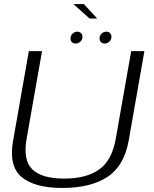

<svg xmlns="http://www.w3.org/2000/svg" viewBox="-20 -928 762 952"><path d="M289.5 4Q428 4 511.8 -50.2Q595.5 -104.5 618 -230.5L696 -674.5H630.5L554 -240.5Q535.5 -133 471.8 -87.8Q408 -42.5 298 -42.5Q188 -42.5 140.5 -88Q93 -133.5 112 -240.5L188.5 -674.5H123L45 -230.5Q22.5 -104.5 87.2 -50.2Q152 4 289.5 4ZM355 -712Q367.5 -712 378.2 -721.8Q389 -731.5 389 -745.5Q389 -756.5 381.8 -763.8Q374.5 -771 364 -771Q350.5 -771 340 -761.2Q329.5 -751.5 329.5 -737.5Q329.5 -726 336.5 -719Q343.5 -712 355 -712ZM498.5 -712Q512 -712 522.2 -721.8Q532.5 -731.5 532.5 -745.5Q532.5 -756.5 525.8 -763.8Q519 -771 507.5 -771Q494.5 -771 484 -761.2Q473.5 -751.5 473.5 -737.5Q473.5 -726 480.8 -719Q488 -712 498.5 -712ZM424 -836H462L395.5 -908H344Z"/></svg>

Font: Anybody SemiExpanded Light
Style: Italic
Weight: 300
Width: 6
Italic angle: -10°
Version: Version 1.113;gftools[0.9.25]